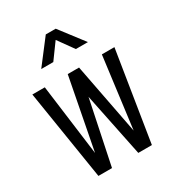

<svg xmlns="http://www.w3.org/2000/svg" viewBox="-185 -893 923 1006"><g transform="rotate(-30 276.0 -390.0)"><path d="M114 0 27.5 -542.5H102.8L163.2 -79.5L152.5 -80.2L241.5 -542.5H310L399 -80.2L388.2 -79.5L448 -542.5H524L437.5 0H355.2L269.5 -418H283.2L196.2 0ZM134.5 -634.8 245.8 -780H305.8L417 -634.8H344L276.2 -729.2L207.5 -634.8Z"/></g></svg>

Font: Mohave Light
Style: Regular
Weight: 300
Designer: Gumpita Rahayu
Foundry: Tokotype
Version: Version 2.003